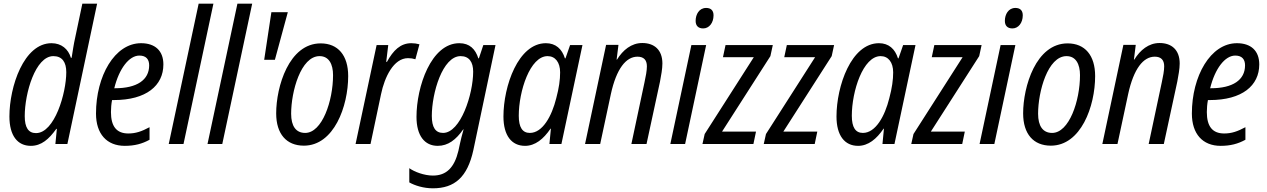

<svg xmlns="http://www.w3.org/2000/svg" viewBox="-20 -780 6862 1040"><path d="M147 10C204 10 245 -26 285 -82H288L280 0H345L506 -760H426L387 -575C379 -540 374 -504 368 -467H364C350 -514 313 -546 259 -546C109 -546 31 -311 31 -149C31 -45 75 10 147 10ZM175 -59C134 -59 114 -89 114 -151C114 -276 172 -476 269 -476C317 -476 339 -443 339 -389C339 -276 276 -59 175 -59Z M656 10C709 10 750 -1 790 -23V-91C747 -68 715 -57 675 -57C611 -57 581 -96 581 -173C581 -194 583 -217 587 -238H597C772 -238 865 -316 865 -431C865 -505 820 -546 744 -546C601 -546 500 -368 500 -165C500 -55 558 10 656 10ZM603 -302H599C625 -408 679 -479 735 -479C772 -479 788 -458 788 -426C788 -347 722 -302 603 -302Z M894 0H974L1136 -760H1056Z M1104 0H1184L1346 -760H1266Z M1411 -456H1469L1539 -714H1450Z M1626 9C1789 9 1866 -204 1866 -368C1866 -480 1811 -545 1717 -545C1545 -545 1476 -310 1476 -166C1476 -54 1532 9 1626 9ZM1633 -60C1583 -60 1557 -97 1557 -164C1557 -283 1609 -476 1711 -476C1762 -476 1784 -432 1784 -373C1784 -233 1725 -60 1633 -60Z M1906 0H1987L2044 -270C2063 -362 2112 -465 2190 -465C2205 -465 2217 -463 2230 -459L2252 -540C2238 -544 2223 -546 2208 -546C2149 -546 2110 -507 2076 -445H2072L2083 -536H2020Z M2325 240C2442 240 2512 180 2544 33L2664 -536H2598L2574 -464H2571C2555 -514 2524 -546 2468 -546C2315 -546 2236 -310 2236 -147C2236 -45 2280 10 2351 10C2407 10 2450 -23 2489 -79H2491C2483 -52 2475 -19 2471 0L2463 37C2441 128 2398 171 2325 171C2278 171 2225 151 2197 131V208C2227 225 2274 240 2325 240ZM2380 -60C2339 -60 2319 -90 2319 -152C2319 -276 2377 -476 2475 -476C2521 -476 2543 -444 2543 -392C2543 -270 2475 -60 2380 -60Z M2824 10C2879 10 2924 -27 2962 -83H2964L2956 0H3021L3135 -536H3068L3043 -464H3040C3024 -515 2990 -546 2937 -546C2787 -546 2707 -314 2707 -149C2707 -46 2751 10 2824 10ZM2850 -60C2810 -60 2790 -90 2790 -153C2790 -286 2851 -476 2946 -476C2988 -476 3014 -442 3014 -388C3014 -348 3008 -304 2993 -248C2969 -151 2919 -60 2850 -60Z M3149 0H3231L3289 -271C3319 -408 3371 -473 3433 -473C3467 -473 3484 -455 3484 -421C3484 -397 3478 -366 3471 -334L3400 0H3482L3555 -338C3561 -370 3568 -407 3568 -436C3568 -510 3524 -547 3459 -547C3400 -547 3354 -509 3322 -457H3320L3330 -537H3263Z M3789 -626C3821 -626 3845 -656 3845 -697C3845 -723 3831 -737 3805 -737C3767 -737 3748 -702 3748 -667C3748 -640 3763 -626 3789 -626ZM3611 0H3691L3805 -536H3725Z M3785 0H4061L4075 -67H3891L4153 -476L4166 -536H3910L3896 -470H4063L3797 -54Z M4117 0H4393L4407 -67H4223L4485 -476L4498 -536H4242L4228 -470H4395L4129 -54Z M4628 10C4683 10 4728 -27 4766 -83H4768L4760 0H4825L4939 -536H4872L4847 -464H4844C4828 -515 4794 -546 4741 -546C4591 -546 4511 -314 4511 -149C4511 -46 4555 10 4628 10ZM4654 -60C4614 -60 4594 -90 4594 -153C4594 -286 4655 -476 4750 -476C4792 -476 4818 -442 4818 -388C4818 -348 4812 -304 4797 -248C4773 -151 4723 -60 4654 -60Z M4916 0H5192L5206 -67H5022L5284 -476L5297 -536H5041L5027 -470H5194L4928 -54Z M5464 -626C5496 -626 5520 -656 5520 -697C5520 -723 5506 -737 5480 -737C5442 -737 5423 -702 5423 -667C5423 -640 5438 -626 5464 -626ZM5286 0H5366L5480 -536H5400Z M5672 9C5835 9 5912 -204 5912 -368C5912 -480 5857 -545 5763 -545C5591 -545 5522 -310 5522 -166C5522 -54 5578 9 5672 9ZM5679 -60C5629 -60 5603 -97 5603 -164C5603 -283 5655 -476 5757 -476C5808 -476 5830 -432 5830 -373C5830 -233 5771 -60 5679 -60Z M5951 0H6033L6091 -271C6121 -408 6173 -473 6235 -473C6269 -473 6286 -455 6286 -421C6286 -397 6280 -366 6273 -334L6202 0H6284L6357 -338C6363 -370 6370 -407 6370 -436C6370 -510 6326 -547 6261 -547C6202 -547 6156 -509 6124 -457H6122L6132 -537H6065Z M6592 10C6645 10 6686 -1 6726 -23V-91C6683 -68 6651 -57 6611 -57C6547 -57 6517 -96 6517 -173C6517 -194 6519 -217 6523 -238H6533C6708 -238 6801 -316 6801 -431C6801 -505 6756 -546 6680 -546C6537 -546 6436 -368 6436 -165C6436 -55 6494 10 6592 10ZM6539 -302H6535C6561 -408 6615 -479 6671 -479C6708 -479 6724 -458 6724 -426C6724 -347 6658 -302 6539 -302Z"/></svg>

Font: Noto Sans Condensed
Style: Italic
Weight: 400
Width: 3
Italic angle: -12°
Designer: Monotype Design Team
Foundry: Monotype Imaging Inc.
Version: Version 2.013